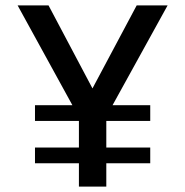

<svg xmlns="http://www.w3.org/2000/svg" viewBox="-20 -688 682 708"><path d="M271 0V-86H109V-144H271V-242H109V-300H247L45 -668H159L321 -362L484 -668H598L395 -300H534V-242H372V-144H534V-86H372V0Z"/></svg>

Font: Gantari Medium
Style: Regular
Weight: 500
Designer: Anugrah Pasau
Foundry: Lafontype
Version: Version 1.000; ttfautohint (v1.8.4.7-5d5b)